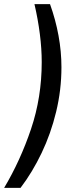

<svg xmlns="http://www.w3.org/2000/svg" viewBox="-60 -725 407 925"><path d="M39 180H-40Q38 49 89.5 -103.5Q141 -256 141 -426Q141 -490 132 -561Q123 -632 106 -705H181Q208 -630 222 -553Q236 -476 236 -401Q236 -292 210.5 -186.5Q185 -81 140.5 12Q96 105 39 180Z"/></svg>

Font: Mulish ExtraLight Medium
Style: Italic
Weight: 500
Italic angle: -9°
Version: Version 3.603